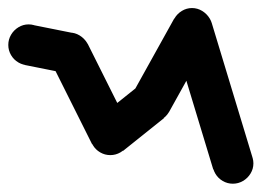

<svg xmlns="http://www.w3.org/2000/svg" viewBox="-20 -410 640 470"><path d="M0.3 -300Q0.3 -286.7 7 -275.2Q13.7 -263.7 25.2 -257Q36.7 -250.3 50 -250.3Q63.3 -250.3 74.8 -257Q86.3 -263.7 93.3 -275.2Q100.3 -286.7 100.3 -300Q100.3 -313.3 93.3 -324.8Q86.3 -336.3 74.8 -343.3Q63.3 -350.3 50 -350.3Q36.7 -350.3 25.2 -343.3Q13.7 -336.3 7 -324.8Q0.3 -313.3 0.3 -300Z M59.7 -349 40.3 -251 140.3 -231 159.7 -329Z M100.3 -280Q100.3 -266.7 107 -255.2Q113.7 -243.7 125.2 -237Q136.7 -230.3 150 -230.3Q163.3 -230.3 174.8 -237Q186.3 -243.7 193.3 -255.2Q200.3 -266.7 200.3 -280Q200.3 -293.3 193.3 -304.8Q186.3 -316.3 174.8 -323.3Q163.3 -330.3 150 -330.3Q136.7 -330.3 125.2 -323.3Q113.7 -316.3 107 -304.8Q100.3 -293.3 100.3 -280Z M194.7 -302.7 105.3 -257.3 205.3 -57.3 294.7 -102.7Z M200.3 -80Q200.3 -66.7 207 -55.2Q213.7 -43.7 225.2 -37Q236.7 -30.3 250 -30.3Q263.3 -30.3 274.8 -37Q286.3 -43.7 293.3 -55.2Q300.3 -66.7 300.3 -80Q300.3 -93.3 293.3 -104.8Q286.3 -116.3 274.8 -123.3Q263.3 -130.3 250 -130.3Q236.7 -130.3 225.2 -123.3Q213.7 -116.3 207 -104.8Q200.3 -93.3 200.3 -80Z M218.7 -119.3 281.3 -40.7 381.3 -120.7 318.7 -199.3Z M300.3 -160Q300.3 -146.7 307 -135.2Q313.7 -123.7 325.2 -117Q336.7 -110.3 350 -110.3Q363.3 -110.3 374.8 -117Q386.3 -123.7 393.3 -135.2Q400.3 -146.7 400.3 -160Q400.3 -173.3 393.3 -184.8Q386.3 -196.3 374.8 -203.3Q363.3 -210.3 350 -210.3Q336.7 -210.3 325.2 -203.3Q313.7 -196.3 307 -184.8Q300.3 -173.3 300.3 -160Z M306.3 -184.3 393.7 -135.7 493.7 -315.7 406.3 -364.3Z M400.3 -340Q400.3 -326.7 407 -315.2Q413.7 -303.7 425.2 -297Q436.7 -290.3 450 -290.3Q463.3 -290.3 474.8 -297Q486.3 -303.7 493.3 -315.2Q500.3 -326.7 500.3 -340Q500.3 -353.3 493.3 -364.8Q486.3 -376.3 474.8 -383.3Q463.3 -390.3 450 -390.3Q436.7 -390.3 425.2 -383.3Q413.7 -376.3 407 -364.8Q400.3 -353.3 400.3 -340Z M498 -354.7 402 -325.3 502 4.7 598 -24.7Z M500.3 -10Q500.3 3.3 507 14.8Q513.7 26.3 525.2 33Q536.7 39.7 550 39.7Q563.3 39.7 574.8 33Q586.3 26.3 593.3 14.8Q600.3 3.3 600.3 -10Q600.3 -23.3 593.3 -34.8Q586.3 -46.3 574.8 -53.3Q563.3 -60.3 550 -60.3Q536.7 -60.3 525.2 -53.3Q513.7 -46.3 507 -34.8Q500.3 -23.3 500.3 -10Z"/></svg>

Font: Linefont Thin
Style: Regular
Weight: 100
Monospace: yes
Version: Version 3.002;gftools[0.9.33]